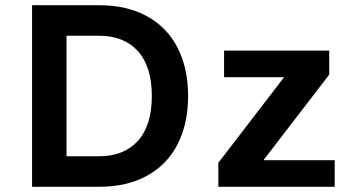

<svg xmlns="http://www.w3.org/2000/svg" viewBox="-20 -716 1340 736"><path d="M701 -348Q701 -242 661 -163.5Q621 -85 544 -42.5Q467 0 360 0H103V-696H360Q467 -696 544 -653.5Q621 -611 661 -532.5Q701 -454 701 -348ZM562 -348Q562 -461 508.5 -520Q455 -579 360 -579H235V-117H360Q455 -117 508.5 -176Q562 -235 562 -348ZM1263 -102V0H817V-92L1069 -420H839V-522H1242V-430L990 -102Z"/></svg>

Font: AmikoBold
Style: Bold
Weight: 700
Designer: Pablo Impallari, Rodrigo Fuenzalida, Andres Torresi
Foundry: Impallari Type
Version: Version 1.000; ttfautohint (v1.3)